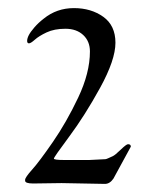

<svg xmlns="http://www.w3.org/2000/svg" viewBox="-20 -850 377 474"><path d="M132 -398 239 -396C247 -396 254 -400.3 260 -409L303 -488C303 -492 300.7 -494 296 -494C293.3 -494 287.3 -489.5 278 -480.5C268.7 -471.5 262.2 -466.2 258.5 -464.5L247.5 -459.5C243.8 -457.8 241.3 -457 240 -457L200 -455H139C121.7 -455 113 -456.2 113 -458.5C113 -460.8 125.7 -479 151 -513C176.3 -547 201.7 -587 227 -633C252.3 -679 265 -716.2 265 -744.5C265 -772.8 255 -794.2 235 -808.5C215 -822.8 190.8 -830 162.5 -830C134.2 -830 109.3 -821.3 88 -804C79.3 -797.3 71.7 -790.2 65 -782.5C58.3 -774.8 53.7 -768.3 51 -763C48.3 -757.7 47 -753 47 -749C47 -745 48.5 -743 51.5 -743C54.5 -743 59.3 -746 66 -752C72.7 -758 82.3 -764 95 -770C107.7 -776 123.2 -779 141.5 -779C159.8 -779 174.5 -773.8 185.5 -763.5C196.5 -753.2 202 -739.7 202 -723C202 -687.7 192.3 -649.7 173 -609C153.7 -568.3 132.8 -531.8 110.5 -499.5C88.2 -467.2 71.2 -444.5 59.5 -431.5C47.8 -418.5 42 -410 42 -406V-404C42 -399.3 48.7 -397 62 -397Z"/></svg>

Font: Sorts Mill Goudy
Style: Regular
Weight: 400
Version: Version 003.101